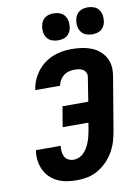

<svg xmlns="http://www.w3.org/2000/svg" viewBox="-103 -1032 806 1108"><g transform="rotate(-10 300.0 -478.0)"><path d="M259 8Q229 8 199.5 3.5Q170 -1 144.5 -13Q119 -25 99 -44.5Q79 -64 67 -90Q55 -116 51.5 -145.5Q48 -175 53 -204H198Q196 -188 197.5 -171Q199 -154 206 -140.5Q213 -127 227.5 -119.5Q242 -112 259 -112Q275 -112 291 -119Q307 -126 319 -138.5Q331 -151 339.5 -166Q348 -181 354 -196.5Q360 -212 364 -228Q368 -244 371 -260L379 -308H228L248 -427H399L421 -565Q424 -578 419.5 -590.5Q415 -603 404.5 -610.5Q394 -618 381 -620.5Q368 -623 354 -623Q338 -623 321 -619Q304 -615 290 -604.5Q276 -594 267 -579Q258 -564 255 -547Q255 -547 255 -546.5Q255 -546 255 -546H109Q109 -546 109 -547Q109 -548 110 -549Q114 -577 125 -603Q136 -629 153.5 -652.5Q171 -676 195 -694Q219 -712 245.5 -723Q272 -734 299.5 -738.5Q327 -743 354 -743Q377 -743 398.5 -741Q420 -739 441 -734Q462 -729 481 -720.5Q500 -712 516 -699Q532 -686 544 -669Q556 -652 562.5 -631.5Q569 -611 569 -589Q569 -567 565 -545L514 -240Q509 -209 500 -178Q491 -147 474.5 -118Q458 -89 434.5 -64.5Q411 -40 382.5 -23Q354 -6 322 1Q290 8 259 8ZM490 -806Q471 -806 453.5 -812.5Q436 -819 425.5 -833.5Q415 -848 412 -866.5Q409 -885 413 -904Q415 -917 421.5 -929.5Q428 -942 439.5 -950Q451 -958 464 -961Q477 -964 490 -964Q509 -964 526.5 -957.5Q544 -951 554.5 -936.5Q565 -922 568 -903.5Q571 -885 568 -866Q566 -853 559 -840.5Q552 -828 541 -820Q530 -812 516.5 -809Q503 -806 490 -806ZM290 -806Q271 -806 253.5 -812.5Q236 -819 225.5 -833.5Q215 -848 212 -866.5Q209 -885 213 -904Q215 -917 221.5 -929.5Q228 -942 239.5 -950Q251 -958 264 -961Q277 -964 290 -964Q309 -964 326.5 -957.5Q344 -951 354.5 -936.5Q365 -922 368 -903.5Q371 -885 368 -866Q366 -853 359 -840.5Q352 -828 341 -820Q330 -812 316.5 -809Q303 -806 290 -806Z"/></g></svg>

Font: Iosevka Curly Heavy Extended
Style: Italic
Weight: 900
Width: 7
Italic angle: -9°
Monospace: yes
Designer: Belleve Invis
Foundry: Belleve Invis
Version: Version 11.1.0; ttfautohint (v1.8.3)